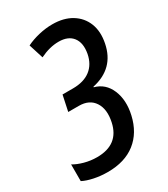

<svg xmlns="http://www.w3.org/2000/svg" viewBox="-187 -810 794 906"><g transform="rotate(-30 209.5 -357.5)"><path d="M128 10Q89 10 53.5 2.5Q18 -5 -5 -17V-108Q18 -94 51 -85Q84 -76 119 -76Q237 -76 260 -184Q274 -249 248 -289Q222 -329 165 -329H107L125 -414H182Q241 -414 277 -441.5Q313 -469 323 -521Q333 -576 309 -607.5Q285 -639 233 -639Q184 -639 131 -613L106 -692Q136 -707 174 -716Q212 -725 248 -725Q310 -725 352.5 -699Q395 -673 413 -627.5Q431 -582 419 -522Q395 -400 270 -373L269 -370Q326 -355 350 -298Q374 -241 357 -166Q338 -82 279.5 -36Q221 10 128 10Z"/></g></svg>

Font: Noto Sans ExtraCondensed Medium
Style: Italic
Weight: 500
Width: 2
Italic angle: -12°
Designer: Monotype Design Team
Foundry: Monotype Imaging Inc.
Version: Version 2.013; ttfautohint (v1.8.4.7-5d5b)